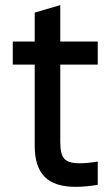

<svg xmlns="http://www.w3.org/2000/svg" viewBox="-20 -722 435 748"><path d="M274.9 5.9Q191.9 5.9 153.6 -33.4Q115.2 -72.8 115.2 -153.8V-470.2H29.8V-560.1H115.2V-672.9L214.8 -702.1V-560.1H360.8V-470.2H214.8V-168.9Q214.8 -119.6 231.2 -102.8Q247.6 -85.9 289.1 -85.9Q322.3 -85.9 360.8 -92.8V-2Q314.9 5.9 274.9 5.9Z"/></svg>

Font: TASA Explorer Medium
Style: Regular
Weight: 500
Designer: Weizhong Zhang
Foundry: Local Remote
Version: Version 1.000;Glyphs 3.1.2 (3151)